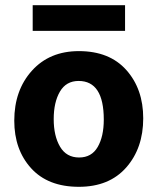

<svg xmlns="http://www.w3.org/2000/svg" viewBox="-20 -712 607 740"><path d="M532 -256Q532 -141 466.5 -66.5Q401 8 284 8Q165 8 100 -63.5Q35 -135 35 -247Q35 -364 103 -439.5Q171 -515 284 -515Q402 -515 467 -442Q532 -369 532 -256ZM285 -105Q333 -105 356.5 -145.5Q380 -186 380 -251Q380 -400 283 -400Q235 -400 211 -359Q187 -318 187 -253Q187 -188 211.5 -146.5Q236 -105 285 -105ZM462 -593H106V-692H462Z"/></svg>

Font: Hind Siliguri
Style: Bold
Weight: 700
Designer: Jyotish Sonowal
Foundry: Indian Type Foundry
Version: Version 1.001;PS 1.0;hotconv 1.0.86;makeotf.lib2.5.63406; tt